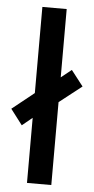

<svg xmlns="http://www.w3.org/2000/svg" viewBox="-76 -793 405 826"><g transform="rotate(5 126.5 -380.0)"><path d="M73 0H178V-358L275 -434L223 -501L178 -465V-760H73V-388L-22 -312L29 -245L73 -281Z"/></g></svg>

Font: Noto Sans Display Condensed Medium
Style: Regular
Weight: 500
Width: 3
Designer: Monotype Design Team
Foundry: Monotype Imaging Inc.
Version: Version 1.900